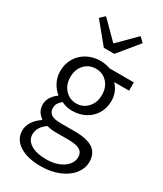

<svg xmlns="http://www.w3.org/2000/svg" viewBox="-236 -831 973 1145"><g transform="rotate(30 250.0 -259.0)"><path d="M47 95Q47 64 65.5 35Q84 6 118 -17V-21Q99 -33 87 -53Q75 -73 75 -100Q75 -128 90.5 -151.5Q106 -175 128 -190V-194Q102 -215 84 -249Q66 -283 66 -324Q66 -375 90 -414.5Q114 -454 155 -475.5Q196 -497 245 -497Q278 -497 312 -485H480V-428H377Q396 -410 408 -382Q420 -354 420 -323Q420 -273 397 -234.5Q374 -196 334 -175Q294 -154 245 -154Q205 -154 171 -171Q155 -158 146.5 -144.5Q138 -131 138 -111Q138 -85 157.5 -70.5Q177 -56 224 -56H321Q406 -56 447 -28Q488 0 488 59Q488 103 458 141.5Q428 180 373 203Q318 226 247 226Q156 226 101.5 191Q47 156 47 95ZM353 -324Q353 -378 322 -410.5Q291 -443 245 -443Q199 -443 167.5 -410.5Q136 -378 136 -324Q136 -271 167.5 -237.5Q199 -204 245 -204Q290 -204 321.5 -237.5Q353 -271 353 -324ZM416 69Q416 35 391 20.5Q366 6 315 6H226Q195 6 164 -2Q111 35 111 85Q111 126 150 150Q189 174 257 174Q303 174 339.5 159.5Q376 145 396 120.5Q416 96 416 69ZM107 -714 139 -744 256 -627H260L377 -744L409 -714L294 -574H222Z"/></g></svg>

Font: Assistant-zap
Style: zap
Weight: 400
Designer: Hebrew By Ben Nathan, Latin by Paul Hunt
Version: Version 2.001